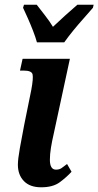

<svg xmlns="http://www.w3.org/2000/svg" viewBox="-20 -786 418 816"><path d="M155 10Q107 10 81.5 -16.5Q56 -43 56 -86Q56 -109 64.5 -157Q73 -205 83 -256L113 -404Q122 -453 118.5 -469.5Q115 -486 81 -486H65L76 -536H277L208 -216Q201 -186 196.5 -158Q192 -130 192 -107Q192 -65 218 -65Q232 -65 241.5 -71.5Q251 -78 265 -89L284 -56Q263 -33 234 -11.5Q205 10 155 10ZM137 -606Q131 -628 120.5 -655Q110 -682 98.5 -708Q87 -734 78 -753L82 -766H136Q149 -749 170.5 -721.5Q192 -694 205 -672Q228 -694 259 -722Q290 -750 309 -766H378L375 -753Q359 -734 336.5 -709Q314 -684 292 -657Q270 -630 253 -606Z"/></svg>

Font: Noto Serif ExtraCondensed
Style: Bold Italic
Weight: 700
Width: 2
Italic angle: -12°
Designer: Monotype Design Team
Foundry: Monotype Imaging Inc.
Version: Version 2.013; ttfautohint (v1.8.4.7-5d5b)